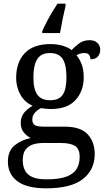

<svg xmlns="http://www.w3.org/2000/svg" viewBox="-20 -786 578 1046"><path d="M231 240Q127 240 75 201.5Q23 163 23 94Q23 35 61 5Q99 -25 148 -34Q128 -43 110.5 -63.5Q93 -84 93 -116Q93 -146 108.5 -168Q124 -190 158 -210Q115 -228 91.5 -269.5Q68 -311 68 -361Q68 -447 115 -496.5Q162 -546 256 -546Q292 -546 324 -536Q356 -526 370 -513Q384 -529 409 -548Q434 -567 467 -567Q497 -567 511.5 -551.5Q526 -536 526 -515Q526 -494 513.5 -478.5Q501 -463 473 -463Q473 -474 466.5 -485.5Q460 -497 440 -497Q417 -497 397 -485Q414 -464 425 -435.5Q436 -407 436 -364Q436 -290 391.5 -241Q347 -192 256 -192Q244 -192 228.5 -193.5Q213 -195 203 -197Q184 -187 170 -172Q156 -157 156 -134Q156 -116 167.5 -106Q179 -96 218 -96H331Q420 -96 458 -54Q496 -12 496 53Q496 139 431.5 189.5Q367 240 231 240ZM253 -240Q302 -240 322 -270Q342 -300 342 -365Q342 -433 321.5 -465Q301 -497 252 -497Q204 -497 183 -464Q162 -431 162 -364Q162 -300 183.5 -270Q205 -240 253 -240ZM233 191Q305 191 344 175.5Q383 160 398.5 132.5Q414 105 414 70Q414 24 388 8.5Q362 -7 312 -7H214Q186 -7 161 0.5Q136 8 120 28Q104 48 104 88Q104 117 115 140.5Q126 164 154 177.5Q182 191 233 191ZM210 -616Q219 -637 233 -664Q247 -691 263 -718Q279 -745 293 -766H337V-753Q329 -720 321 -681Q313 -642 307 -606H210Z"/></svg>

Font: Noto Serif Dogra
Style: Regular
Weight: 400
Designer: Ek Type
Foundry: Ek Type
Version: Version 1.005